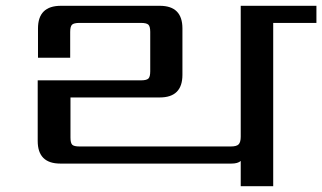

<svg xmlns="http://www.w3.org/2000/svg" viewBox="-20 -642 1111 662"><path d="M1071 -622V-563H922V0H810V-87Q800 -78 778 -78H188Q110 -78 110 -156V-365H466Q485 -365 491.5 -371Q498 -377 498 -396V-532Q498 -551 491.5 -557Q485 -563 466 -563H254Q235 -563 228.5 -557Q222 -551 222 -532V-443H111V-544Q111 -622 190 -622H531Q609 -622 609 -544V-384Q609 -306 531 -306H223V-168Q223 -149 229 -143Q235 -137 254 -137H776Q796 -137 803 -144.5Q810 -152 810 -171V-622Z"/></svg>

Font: Sarpanch Medium
Style: Regular
Weight: 500
Designer: Manushi Parikh (Devanagari and Latin), Jyotish Sonowal (Devanagari)
Foundry: Indian Type Foundry
Version: Version 2.004;PS 1.0;hotconv 1.0.78;makeotf.lib2.5.61930; tt